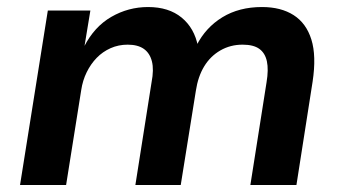

<svg xmlns="http://www.w3.org/2000/svg" viewBox="-20 -526 976 546"><path d="M37 0 116 -496H237L220 -393H219Q248 -450 296.5 -478Q345 -506 401 -506Q460 -506 496.5 -476Q533 -446 543 -394L539 -397Q565 -448 612.5 -477Q660 -506 725 -506Q779 -506 815 -483Q851 -460 865.5 -413.5Q880 -367 869 -294L823 0H692L738 -292Q744 -328 739 -351.5Q734 -375 717.5 -387Q701 -399 670 -399Q635 -399 606.5 -382.5Q578 -366 560.5 -337Q543 -308 537 -268L494 0H365L411 -292Q418 -328 412 -351.5Q406 -375 389 -387Q372 -399 343 -399Q317 -399 294.5 -389Q272 -379 255 -361.5Q238 -344 226.5 -320.5Q215 -297 211 -270L168 0Z"/></svg>

Font: Nunito Sans 9pt
Style: Bold Italic
Weight: 700
Italic angle: -9°
Version: Version 3.101;gftools[0.9.27]